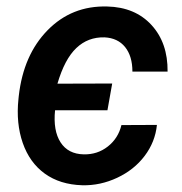

<svg xmlns="http://www.w3.org/2000/svg" viewBox="-20 -558 558 589"><path d="M236.8 -84.5Q278.8 -83.5 310.8 -108.6Q342.8 -133.8 352.5 -174.3L461.4 -174.8Q456.1 -122.6 423.8 -79.8Q391.6 -37.1 339.6 -12.7Q287.6 11.7 232.4 10.3Q164.1 8.3 117.4 -25.4Q70.8 -59.1 49.8 -119.4Q28.8 -179.7 36.6 -253.9L37.6 -263.7Q51.8 -389.6 126 -465.3Q200.2 -541 308.6 -538.1Q394.5 -536.1 444.8 -481.2Q495.1 -426.3 494.1 -338.4H386.2Q386.2 -385.7 363.8 -413.6Q341.3 -441.4 300.8 -443.4Q250 -444.8 214.1 -410.6Q178.2 -376.5 156.2 -301.3L324.2 -301.8L309.6 -219.7H148.9Q142.6 -157.2 165.8 -121.3Q189 -85.4 236.8 -84.5Z"/></svg>

Font: Roboto Medium
Style: Italic
Weight: 500
Italic angle: -12°
Designer: Google
Version: Version 2.134; 2016